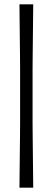

<svg xmlns="http://www.w3.org/2000/svg" viewBox="-20 -758 244 890"><path d="M70.2 111.8Q71.2 25.2 71.7 -31.5Q72.2 -88.1 72.7 -124.7Q73.2 -161.3 73.2 -188.8Q73.2 -216.3 73.2 -244.8Q73.2 -273.3 73.2 -314.2Q73.2 -354.1 73.2 -382.1Q73.2 -410 73.2 -437.5Q73.2 -465 72.7 -501.6Q72.2 -538.1 71.7 -594.6Q71.2 -651 70.2 -738H134Q133 -651.3 132.5 -594.7Q132 -538 131.5 -501.5Q131 -465 131 -437.5Q131 -410 131 -382.1Q131 -354.1 131 -314.1Q131 -273.2 131 -244.7Q131 -216.2 131 -188.6Q131 -161 131.5 -124.4Q132 -87.8 132.5 -31.7Q133 24.4 134 111.8Z"/></svg>

Font: Ojuju ExtraLight
Style: Regular
Weight: 200
Designer: Chisaokwu Joboson, Mirko Velimirovic
Foundry: Udi Foundry
Version: Version 1.000